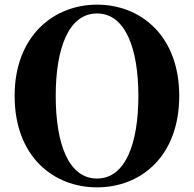

<svg xmlns="http://www.w3.org/2000/svg" viewBox="-20 -787 835 827"><path d="M220 -374C220 -578 275 -729 398 -729C520 -729 576 -578 576 -374C576 -168 520 -18 398 -18C275 -18 220 -168 220 -374ZM398 -767C211 -767 43 -632 43 -374C43 -113 210 20 398 20C587 20 752 -114 752 -374C752 -633 586 -767 398 -767Z"/></svg>

Font: Noto Serif CJK JP Black
Style: Regular
Weight: 900
Designer: Ryoko NISHIZUKA 西塚涼子 (kana & ideographs); Frank Grießhammer (Latin, Greek & Cyrillic); Wenlong ZHANG 张文龙 (bopomofo); San
Foundry: Adobe Systems Incorporated
Version: Version 1.001;PS 1.001;hotconv 16.6.54;makeotf.lib2.5.65590